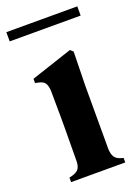

<svg xmlns="http://www.w3.org/2000/svg" viewBox="-143 -705 555 763"><g transform="rotate(-20 134.0 -324.0)"><path d="M22 0V-19L37 -23Q57 -29 64 -41Q71 -53 71 -73Q71 -107 71.5 -144.5Q72 -182 72 -210V-257Q72 -288 71.5 -314.5Q71 -341 71 -369Q70 -389 63 -400.5Q56 -412 36 -416L22 -419V-437L197 -495L209 -484L206 -342V-72Q207 -52 214 -40Q221 -28 240 -22L251 -19V0ZM-16 -609V-648H284V-609Z"/></g></svg>

Font: DeepMind Serif Text
Style: Regular
Weight: 400
Designer: Frank Grießhammer / Modifications: Colophon Foundry
Foundry: Colophon Foundry
Version: Version 5.003; ttfautohint (v1.8.2)